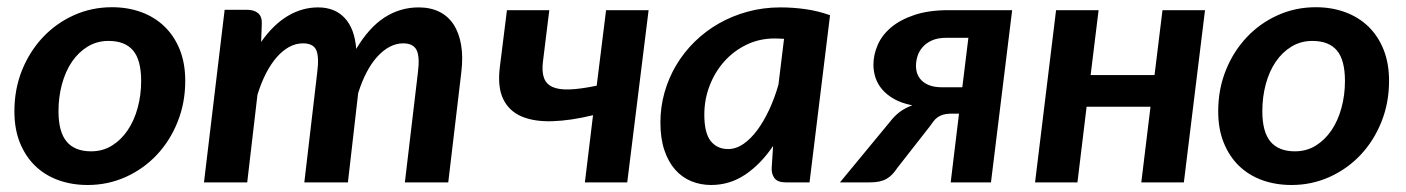

<svg xmlns="http://www.w3.org/2000/svg" viewBox="-20 -513 3953 540"><path d="M236.3 -87.4Q269 -87.4 294.9 -103.5Q320.8 -119.6 339.1 -146.7Q357.4 -173.8 367.2 -209.7Q377 -245.6 377 -285.2Q377 -344.2 354.2 -371.1Q331.5 -397.9 285.2 -397.9Q252.9 -397.9 226.8 -382.1Q200.7 -366.2 182.4 -339.4Q164.1 -312.5 154.3 -276.4Q144.5 -240.2 144.5 -200.2Q144.5 -142.1 167.5 -114.7Q190.4 -87.4 236.3 -87.4ZM226.6 7.3Q182.1 7.3 144.3 -6.3Q106.4 -20 79.1 -46.4Q51.8 -72.8 36.1 -111.3Q20.5 -149.9 20.5 -199.7Q20.5 -262.7 42.2 -316.2Q64 -369.6 101.3 -408.9Q138.7 -448.2 188.5 -470.5Q238.3 -492.7 294.9 -492.7Q339.4 -492.7 377 -479Q414.6 -465.3 442.1 -439Q469.7 -412.6 485.4 -374Q501 -335.4 501 -285.6Q501 -223.6 479.5 -170.2Q458 -116.7 420.7 -77.1Q383.3 -37.6 333.3 -15.1Q283.2 7.3 226.6 7.3Z M553.7 0 611.8 -485.4H675.3Q694.8 -485.4 706.1 -475.8Q717.3 -466.3 716.3 -445.3L714.4 -395Q749 -444.3 789.6 -468.3Q830.1 -492.2 874.5 -492.2Q921.9 -492.2 949.7 -462.2Q977.5 -432.1 981.9 -375.5Q1017.6 -435.5 1061.5 -463.9Q1105.5 -492.2 1157.7 -492.2Q1190.4 -492.2 1215.3 -480Q1240.2 -467.8 1255.6 -444.3Q1271 -420.9 1276.9 -386.7Q1282.7 -352.5 1277.3 -308.6L1240.7 0H1118.7L1155.3 -308.6Q1161.1 -353.5 1151.6 -372.3Q1142.1 -391.1 1113.8 -391.1Q1094.7 -391.1 1076.4 -381.6Q1058.1 -372.1 1041.5 -354Q1024.9 -335.9 1011.2 -309.8Q997.6 -283.7 987.3 -251V-250.5L958.5 0H835.9L872.1 -308.6Q877.9 -353.5 869.4 -372.3Q860.8 -391.1 832 -391.1Q812 -391.1 793.2 -380.9Q774.4 -370.6 758.1 -351.8Q741.7 -333 728 -306.4Q714.4 -279.8 704.1 -246.6L675.3 0Z M1744.1 0H1625L1647.9 -189Q1585.4 -173.8 1534.2 -172.1Q1482.9 -170.4 1447.5 -185.3Q1412.1 -200.2 1395.5 -233.9Q1378.9 -267.6 1385.7 -323.7L1405.8 -484.4H1524.9L1507.3 -341.8Q1503.4 -312.5 1509.8 -294.4Q1516.1 -276.4 1534.2 -268.3Q1552.2 -260.3 1582.8 -261.5Q1613.3 -262.7 1658.2 -272L1684.6 -484.4H1804.2Z M2256.8 0H2190.9Q2167 0 2158.2 -12Q2149.4 -23.9 2150.4 -41L2154.3 -102.5Q2120.1 -51.8 2076.4 -22.2Q2032.7 7.3 1980 7.3Q1950.2 7.3 1924.1 -3.4Q1897.9 -14.2 1878.7 -36.1Q1859.4 -58.1 1848.4 -91.1Q1837.4 -124 1837.4 -168.5Q1837.4 -211.9 1848.9 -252.7Q1860.4 -293.5 1881.8 -329.6Q1903.3 -365.7 1933.6 -395.5Q1963.9 -425.3 2001.5 -446.8Q2039.1 -468.3 2082.8 -480.2Q2126.5 -492.2 2174.8 -492.2Q2210 -492.2 2245.1 -487.3Q2280.3 -482.4 2314.5 -470.2ZM2027.8 -93.8Q2049.8 -93.8 2070.6 -107.9Q2091.3 -122.1 2109.6 -146.7Q2127.9 -171.4 2143.3 -204.3Q2158.7 -237.3 2169.4 -274.9L2185.1 -403.8Q2178.2 -404.3 2171.4 -404.5Q2164.6 -404.8 2158.2 -404.8Q2116.2 -404.8 2080.1 -387.5Q2043.9 -370.1 2017.6 -340.8Q1991.2 -311.5 1976.1 -272.7Q1960.9 -233.9 1960.9 -190.4Q1960.9 -139.2 1978.8 -116.5Q1996.6 -93.8 2027.8 -93.8Z M2767.1 0H2653.8L2677.2 -193.4H2652.8Q2640.1 -192.9 2631.6 -190.2Q2623 -187.5 2616.7 -182.9Q2610.4 -178.2 2605.5 -171.9Q2600.6 -165.5 2595.2 -157.7L2503.9 -41Q2497.1 -30.8 2489.7 -22.9Q2482.4 -15.1 2473.4 -10Q2464.4 -4.9 2452.6 -2.4Q2440.9 0 2424.8 0H2342.3L2483.4 -170.9Q2496.6 -188 2511.7 -199Q2526.9 -210 2545.9 -216.8Q2515.6 -222.7 2494.6 -234.6Q2473.6 -246.6 2460.7 -262Q2447.8 -277.3 2442.1 -295.2Q2436.5 -313 2436.5 -330.6Q2436.5 -358.9 2448.5 -386.5Q2460.4 -414.1 2486.1 -435.8Q2511.7 -457.5 2551.8 -470.9Q2591.8 -484.4 2647.5 -484.4H2826.7ZM2556.2 -328.1Q2556.2 -299.8 2575.4 -283.7Q2594.7 -267.6 2628.4 -267.6H2686.5L2703.6 -406.7H2642.1Q2617.7 -406.7 2601.3 -399.4Q2585 -392.1 2575 -380.6Q2564.9 -369.1 2560.5 -355.2Q2556.2 -341.3 2556.2 -328.1Z M3369.1 -484.4 3309.6 0H3189.9L3215.8 -212.9H3036.1L3010.3 0H2891.1L2950.2 -484.4H3069.8L3047.4 -301.8H3227.1L3249.5 -484.4Z M3622.1 -87.4Q3654.8 -87.4 3680.7 -103.5Q3706.5 -119.6 3724.9 -146.7Q3743.2 -173.8 3752.9 -209.7Q3762.7 -245.6 3762.7 -285.2Q3762.7 -344.2 3740 -371.1Q3717.3 -397.9 3670.9 -397.9Q3638.7 -397.9 3612.5 -382.1Q3586.4 -366.2 3568.1 -339.4Q3549.8 -312.5 3540 -276.4Q3530.3 -240.2 3530.3 -200.2Q3530.3 -142.1 3553.2 -114.7Q3576.2 -87.4 3622.1 -87.4ZM3612.3 7.3Q3567.9 7.3 3530 -6.3Q3492.2 -20 3464.8 -46.4Q3437.5 -72.8 3421.9 -111.3Q3406.2 -149.9 3406.2 -199.7Q3406.2 -262.7 3428 -316.2Q3449.7 -369.6 3487.1 -408.9Q3524.4 -448.2 3574.2 -470.5Q3624 -492.7 3680.7 -492.7Q3725.1 -492.7 3762.7 -479Q3800.3 -465.3 3827.9 -439Q3855.5 -412.6 3871.1 -374Q3886.7 -335.4 3886.7 -285.6Q3886.7 -223.6 3865.2 -170.2Q3843.8 -116.7 3806.4 -77.1Q3769 -37.6 3719 -15.1Q3668.9 7.3 3612.3 7.3Z"/></svg>

Font: Carlito
Style: Bold Italic
Weight: 700
Italic angle: -7°
Designer: Lukasz Dziedzic
Foundry: tyPoland Lukasz Dziedzic
Version: Version 1.104